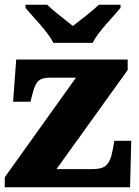

<svg xmlns="http://www.w3.org/2000/svg" viewBox="-20 -786 582 806"><path d="M204 -606H369C390 -651 455 -715 486 -753V-766H395C374 -745 316 -700 286 -677C256 -700 199 -745 178 -766H87V-753C118 -715 183 -651 204 -606ZM0 0H526L531 -195H460L453 -156C440 -87 418 -76 362 -76H217L516 -492V-536H48L35 -359H108L118 -398C132 -453 152 -460 195 -460H299L0 -42Z"/></svg>

Font: Noto Serif Gurmukhi Black
Style: Regular
Weight: 900
Designer: Vaibhav Singh and the Monotype Design Team
Foundry: Monotype Imaging Inc.
Version: Version 2.004